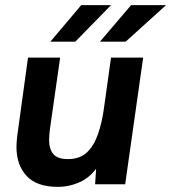

<svg xmlns="http://www.w3.org/2000/svg" viewBox="-20 -717 666 747"><path d="M205 10Q123 10 83.5 -32.5Q44 -75 44 -146Q44 -157 45 -167Q46 -177 47 -188L89 -493H214L174 -213Q173 -202 172 -192Q171 -182 171 -173Q171 -137 187.5 -117.5Q204 -98 244 -98Q290 -98 317.5 -123.5Q345 -149 361 -194.5Q377 -240 385 -300L412 -493H537L467 0H350L357 -107L375 -93Q344 -36 299.5 -13Q255 10 205 10ZM369 -555 490 -697H626L469 -555ZM176 -555 296 -697H412L273 -555Z"/></svg>

Font: Hanken Grotesk
Style: Bold Italic
Weight: 700
Italic angle: -8°
Designer: Alfredo Marco Pradil
Foundry: Hanken Design Co.
Version: Version 3.013